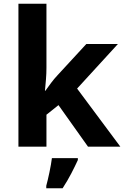

<svg xmlns="http://www.w3.org/2000/svg" viewBox="-20 -780 660 1021"><path d="M227 -760V-420Q227 -389 224.5 -358.5Q222 -328 219 -297H221Q236 -318 252 -339.5Q268 -361 286 -380L439 -546H607L390 -309L620 0H448L291 -221L227 -170V0H78V-760ZM394 61V71Q379 104 359 142.5Q339 181 313 221H226V208Q234 179 243 136Q252 93 256 61Z"/></svg>

Font: Noto IKEA Simplified Chinese
Style: Bold
Weight: 700
Designer: Monotype Design Team
Foundry: Monotype Imaging Inc.
Version: Version 1.100